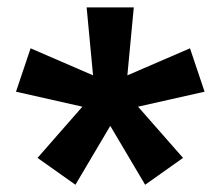

<svg xmlns="http://www.w3.org/2000/svg" viewBox="-20 -741 605 527"><path d="M23.9 -489.3 206.1 -448.2 83 -307.6 187 -233.9 282.7 -395.5 378.4 -233.9 482.4 -307.6 358.9 -448.2 541.5 -489.3 501.5 -608.4 329.6 -534.2 347.2 -720.7H217.8L235.4 -534.2L64 -608.4Z"/></svg>

Font: Roboto Flex
Style: wght 600 wdth 140 opsz 13.0 GRAD 0.00 slnt 0.00 XTRA 468 XOPQ 96 YOPQ 79 YTLC 514 YTUC 712 YTAS 750 YTDE -203.00 YTFI 738
Weight: 600
Width: 8
Designer: Berlow after Robertson
Foundry: Google
Version: Version 3.100